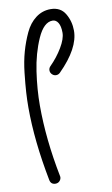

<svg xmlns="http://www.w3.org/2000/svg" viewBox="-98 -599 575 989"><g transform="rotate(-10 190.0 -105.0)"><path d="M140 310Q140 322 131.5 331Q123 340 110 340Q86 340 81 316Q40 105 40 -70Q40 -109 42.5 -150Q45 -191 51.5 -250Q58 -309 72 -358.5Q86 -408 107 -453Q128 -498 162.5 -524Q197 -550 240 -550Q292 -550 316 -509.5Q340 -469 340 -420Q340 -328 231 -219Q222 -210 210 -210Q198 -210 189 -219Q180 -228 180 -240Q180 -252 189 -261Q227 -299 253.5 -343.5Q280 -388 280 -420Q280 -454 269 -472Q258 -490 240 -490Q194 -490 160.5 -414.5Q127 -339 113.5 -247Q100 -155 100 -70Q100 107 139 304Q139 305 139.5 307Q140 309 140 310Z"/></g></svg>

Font: Pecita
Style: Book
Weight: 400
Width: 7
Version: Version 4.3